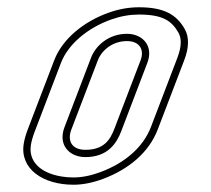

<svg xmlns="http://www.w3.org/2000/svg" viewBox="-20 -502 581 528"><path d="M129 -336 56.3 -146C51 -132 47.3 -119.2 45.4 -107.5C33.6 -37.6 98.1 6 182 6C207.8 6 235.4 0.5 264.6 -10.5C331.9 -35.9 389 -81.1 413.8 -146L486.5 -336C500 -371.3 500.5 -400 488.1 -422C465.4 -462.2 430.6 -482 362.2 -482C334.7 -482 307.3 -477.2 279.8 -467.5C211.1 -443.3 151.7 -395.5 129 -336ZM329.2 -389C363.4 -389 377.9 -365.9 366.5 -336L294.6 -148C283 -117.7 265.9 -90 214.9 -90C178 -90 164.1 -114.1 176.3 -146L249 -336C259.1 -362.6 288.3 -389 329.2 -389ZM147.6 -328.9C167.5 -380.9 221.6 -425.8 286.5 -448.6C311.9 -457.6 337.1 -462 362.2 -462C426.5 -462 451.8 -445.5 470.7 -412.2C479 -397.4 480.2 -375.7 467.8 -343.1L395.2 -153.1C373 -95.2 321.3 -53.2 257.5 -29.2C230.1 -18.9 205 -14 182 -14C170.3 -14 159.1 -14.9 148.7 -16.7C89 -26.7 57.6 -59.7 65.1 -104.2C66.8 -114.2 70 -125.8 75 -138.9ZM329.2 -409C279.2 -409 243.2 -376.9 230.3 -343.1L157.7 -153.1C154.1 -143.9 152.1 -134.7 152 -125.5C151.7 -91.8 179.2 -70 214.9 -70C276.1 -70 300.6 -107.7 313.3 -140.9L385.1 -328.9C388.4 -337.5 390.3 -346.3 390.3 -355C390.4 -387.7 363.5 -409 329.2 -409Z"/></svg>

Font: Din Kursivschrift
Style: BreitGhost
Weight: 400
Version: Version 1.089